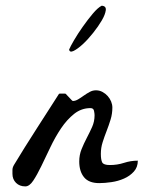

<svg xmlns="http://www.w3.org/2000/svg" viewBox="-20 -664 512 685"><path d="M24.4 -43.9Q24.4 -52.7 24.4 -57.6Q24.4 -62.5 25.9 -66.9Q27.3 -71.3 30.3 -76.2Q33.2 -81.1 38.1 -88.9Q45.9 -102.5 67.4 -136.7Q88.9 -170.9 113.3 -209Q137.7 -247.1 159.7 -281.2Q181.6 -315.4 190.4 -329.1Q191.4 -330.1 195.8 -330.1Q200.2 -330.1 202.1 -330.1Q204.1 -330.1 209 -330.1Q213.9 -330.1 214.8 -329.1Q215.8 -328.1 219.2 -324.2Q222.7 -320.3 227.1 -315.9Q231.4 -311.5 234.9 -307.6Q238.3 -303.7 240.2 -303.7Q249 -303.7 258.8 -309.6Q268.6 -315.4 278.8 -322.8Q289.1 -330.1 299.8 -335.9Q310.5 -341.8 322.3 -341.8Q335 -341.8 345.7 -335.9Q356.4 -330.1 364.3 -321.3Q372.1 -312.5 376.5 -301.8Q380.9 -291 380.9 -280.3Q380.9 -257.8 374.5 -237.3Q368.2 -216.8 360.4 -196.8Q352.5 -176.8 346.2 -156.7Q339.8 -136.7 339.8 -115.2Q339.8 -93.8 344.7 -84.5Q349.6 -75.2 372.1 -75.2Q398.4 -75.2 422.4 -83Q446.3 -90.8 471.7 -90.8Q471.7 -67.4 457.5 -51.8Q443.4 -36.1 422.4 -26.9Q401.4 -17.6 377.4 -14.2Q353.5 -10.7 334 -10.7Q296.9 -10.7 279.8 -31.7Q262.7 -52.7 262.7 -87.9Q262.7 -111.3 271 -131.8Q279.3 -152.3 289.6 -171.9Q299.8 -191.4 308.6 -210.9Q317.4 -230.5 317.4 -252.9Q317.4 -258.8 315.4 -268.6Q313.5 -278.3 302.7 -278.3Q270.5 -278.3 244.6 -257.8Q218.8 -237.3 197.8 -206.1Q176.8 -174.8 159.7 -138.7Q142.6 -102.5 127.4 -71.3Q112.3 -40 98.6 -19.5Q85 1 70.3 1Q49.8 1 37.1 -11.7Q24.4 -24.4 24.4 -43.9ZM342.8 -643.6Q359.4 -642.6 357.4 -627.4Q355.5 -612.3 343.3 -591.3Q331.1 -570.3 312.5 -546.9Q293.9 -523.4 275.4 -506.3Q256.8 -489.3 242.7 -482.4Q228.5 -475.6 226.6 -487.3Q230.5 -497.1 244.1 -520.5Q257.8 -543.9 275.4 -568.8Q293 -593.8 311 -615.2Q329.1 -636.7 342.8 -643.6Z"/></svg>

Font: La Belle Aurore
Style: Regular
Weight: 400
Version: Version 1.001 2001